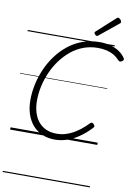

<svg xmlns="http://www.w3.org/2000/svg" viewBox="-148 -1221 1174 1688"><g transform="rotate(10 439.0 -377.0)"><path d="M401 19Q339 19 289 -2.5Q239 -24 203.5 -64Q168 -104 149 -160.5Q130 -217 130 -288Q130 -356 145 -426.5Q160 -497 189.5 -565Q219 -633 263 -692.5Q307 -752 364 -797.5Q421 -843 491 -868.5Q561 -894 643 -894Q695 -894 738.5 -882.5Q782 -871 816.5 -848.5Q851 -826 874 -792Q880 -783 876.5 -775.5Q873 -768 861 -761Q851 -755 844.5 -756.5Q838 -758 826 -769Q805 -793 776.5 -809Q748 -825 713 -833Q678 -841 636 -841Q568 -841 508 -818.5Q448 -796 398.5 -755.5Q349 -715 309.5 -661.5Q270 -608 243 -546.5Q216 -485 202 -420.5Q188 -356 188 -293Q188 -233 203 -185Q218 -137 246.5 -103.5Q275 -70 315.5 -52.5Q356 -35 408 -35Q447 -35 482.5 -45Q518 -55 552 -73.5Q586 -92 618.5 -118Q651 -144 683 -177Q692 -185 699.5 -184Q707 -183 715 -174Q724 -165 724.5 -158Q725 -151 716 -141Q664 -86 611 -50.5Q558 -15 505.5 2Q453 19 401 19ZM608 -943Q600 -943 591.5 -951.5Q583 -960 583 -967Q583 -970 583.5 -972.5Q584 -975 589 -979L749 -1124Q753 -1128 756 -1130.5Q759 -1133 764 -1133Q770 -1133 778 -1128Q786 -1123 791 -1115Q796 -1107 796 -1101Q796 -1097 795 -1093.5Q794 -1090 788 -1086L621 -950Q617 -947 614 -945Q611 -943 608 -943ZM0 369H778V379H0ZM0 -20H778V0H0ZM0 -505H778V-500H0ZM0 -889H778V-879H0Z"/></g></svg>

Font: Playwrite HR Guides
Style: Regular
Weight: 400
Designer: Veronika Burian, José Scaglione
Foundry: TypeTogether
Version: Version 1.003